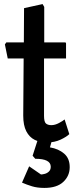

<svg xmlns="http://www.w3.org/2000/svg" viewBox="-20 -695 372 942"><path d="M209 4Q176 4 150 -9Q124 -22 109 -51Q94 -80 94 -128L96 -408H18L4 -477L11 -487H97L98 -655L189 -675L197 -661V-487H299Q304 -487 304 -481V-408H196V-127Q196 -97 205.5 -89Q215 -81 232 -81Q250 -81 269.5 -91.5Q289 -102 297 -109L320 -37Q307 -24 277.5 -10Q248 4 209 4ZM198 227Q163 227 137 219Q111 211 88 201L123 121L181 161Q188 161 199.5 158Q211 155 220 146.5Q229 138 229 123Q229 84 153 84L140 69L169 -21H239L225 28Q267 35 294.5 58.5Q322 82 322 125Q322 168 290.5 197.5Q259 227 198 227Z"/></svg>

Font: Kreon Medium
Style: Regular
Weight: 500
Version: Version 2.002